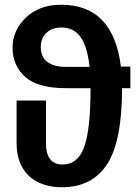

<svg xmlns="http://www.w3.org/2000/svg" viewBox="-20 -775 584 810"><path d="M240 15Q187 15 143.5 -5Q100 -25 75 -67Q50 -109 50 -173V-351H174V-171Q174 -81 244 -81Q308 -81 335 -154.5Q362 -228 362 -403H258Q140 -403 86.5 -450.5Q33 -498 33 -574Q33 -647 89.5 -701Q146 -755 238 -755Q458 -755 490 -494H530V-403H495Q495 -180 432 -82.5Q369 15 240 15ZM358 -493Q348 -581 319 -620Q290 -659 239 -659Q199 -659 175.5 -636Q152 -613 152 -577Q152 -535 179.5 -514Q207 -493 255 -493Z"/></svg>

Font: Trujillo Medium
Style: Regular
Weight: 500
Designer: Fira Sans original fonts by bBox Type GmbH, Carrois Corporate GbR, & Edenspiekermann AG / Changes by Cristiano Sobral
Foundry: Fira Sans original fonts by bBox Type GmbH, Carrois Corporate GbR, & Edenspiekermann AG / Changes by Cristiano Sobral
Version: Version 4.301;October 17, 2021;FontCreator 14.0.0.2814 64-bi